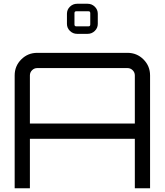

<svg xmlns="http://www.w3.org/2000/svg" viewBox="-20 -1001 876 1021"><path d="M178 -720H658Q708 -720 743 -685Q778 -650 778 -600V0H697V-263H139V0H58V-600Q58 -650 93 -685Q128 -720 178 -720ZM139 -344H697V-600Q697 -616 685.5 -627.5Q674 -639 658 -639H178Q162 -639 150.5 -627.5Q139 -616 139 -600ZM390 -981H446Q468 -981 484 -965.5Q500 -950 500 -928V-874Q500 -852 484 -836.5Q468 -821 446 -821H390Q368 -821 352 -836.5Q336 -852 336 -874V-928Q336 -950 352 -965.5Q368 -981 390 -981ZM385 -861H451Q460 -861 460 -871V-931Q460 -941 451 -941H385Q376 -941 376 -931V-871Q376 -861 385 -861Z"/></svg>

Font: Orbitron
Style: Regular
Weight: 400
Designer: Matt McInerney
Foundry: Matt McInerney
Version: 1.000